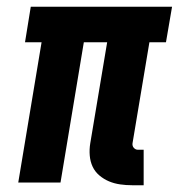

<svg xmlns="http://www.w3.org/2000/svg" viewBox="-20 -540 540 568"><path d="M371 8Q353 8 335.5 5.5Q318 3 302.5 -3.5Q287 -10 274 -21Q261 -32 254 -47Q247 -62 245.5 -80Q244 -98 247 -116L297 -415H228L159 0H34L103 -415H54L71 -520H489L471 -415H422L372 -116Q371 -108 376 -102.5Q381 -97 388 -97H405V8Z"/></svg>

Font: Iosevka SS04 Extrabold
Style: Italic
Weight: 800
Italic angle: -9°
Monospace: yes
Designer: Belleve Invis
Foundry: Belleve Invis
Version: Version 19.0.0; ttfautohint (v1.8.4)